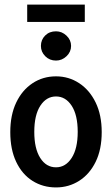

<svg xmlns="http://www.w3.org/2000/svg" viewBox="-20 -810 490 840"><path d="M225 10Q168 10 122.5 -18.5Q77 -47 51 -101.5Q25 -156 25 -232Q25 -307 51 -361.5Q77 -416 122.5 -446Q168 -476 225 -476Q281 -476 326.5 -446Q372 -416 398.5 -361.5Q425 -307 425 -232Q425 -156 398.5 -102Q372 -48 326.5 -19Q281 10 225 10ZM225 -78Q267 -78 293.5 -119Q320 -160 320 -233Q320 -307 293.5 -347.5Q267 -388 225 -388Q183 -388 156.5 -347.5Q130 -307 130 -233Q130 -160 156 -119Q182 -78 225 -78ZM225 -545Q197 -545 178 -564Q159 -583 159 -609Q159 -636 177.5 -654.5Q196 -673 225 -673Q251 -673 271 -654Q291 -635 291 -609Q291 -583 271 -564Q251 -545 225 -545ZM99 -714V-790H351V-714Z"/></svg>

Font: Inconsolata SemiCondensed Bold
Style: Regular
Weight: 700
Width: 4
Monospace: yes
Designer: Raph Levien, Cyreal, Brenton Simpson
Foundry: Raph Levien, Cyreal, Google
Version: Version 3.001; ttfautohint (v1.8.2.53-6de2)